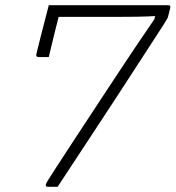

<svg xmlns="http://www.w3.org/2000/svg" viewBox="-20 -720 677 740"><path d="M202 0H165Q154 0 157 -10Q158 -14 166 -27Q174 -40 196.5 -74.5Q219 -109 262 -175Q305 -241 377 -350Q417 -411 465.5 -484Q514 -557 575 -646L578 -658Q540 -656 506.5 -655.5Q473 -655 436 -655H206Q198 -624 189.5 -589.5Q181 -555 175 -529.5Q169 -504 168 -500H129Q118 -500 120 -511Q121 -516 126 -535.5Q131 -555 137.5 -581.5Q144 -608 151 -634Q158 -660 162.5 -678.5Q167 -697 168 -700H628Q639 -700 636 -689L627 -653Q626 -648 575 -570Q524 -492 432 -350Q385 -278 327 -190Q269 -102 202 0Z"/></svg>

Font: Recursive Sn Lnr St Lt
Style: Italic
Weight: 300
Italic angle: -15°
Version: Version 1.079;hotconv 1.0.112;makeotfexe 2.5.65598; ttfautoh